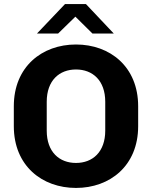

<svg xmlns="http://www.w3.org/2000/svg" viewBox="-20 -915 748 945"><path d="M300 -895 162 -750H266L351 -833L435 -750H540C494 -798 448 -847 403 -895ZM660 -294V-392C660 -587 521 -696 354 -696C187 -696 48 -587 48 -392V-294C48 -99 187 10 354 10C521 10 660 -99 660 -294ZM498 -414V-272C498 -167 436 -113 354 -113C272 -113 210 -167 210 -272V-414C210 -519 272 -573 354 -573C436 -573 498 -519 498 -414Z"/></svg>

Font: Chivo
Style: Bold
Weight: 700
Designer: Hector Gatti
Foundry: Omnibus-Type
Version: Version 1.003;PS 001.003;hotconv 1.0.70;makeotf.lib2.5.58329